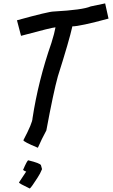

<svg xmlns="http://www.w3.org/2000/svg" viewBox="-20 -878 651 1110"><path d="M587.9 -858.4 607.4 -770.5Q441.4 -725.6 398.4 -725.6Q379.9 -642.6 314.5 -436.5Q289.1 -345.7 248 -124Q220.7 -73.7 199.2 -24.4H197.3Q115.2 -58.6 115.2 -67.4Q168 -167.5 168 -194.3Q201.2 -411.6 277.3 -629.9Q295.4 -688 300.8 -719.7H298.8Q282.7 -719.7 101.6 -670.9L78.1 -760.7Q261.7 -811.5 291 -811.5Q459 -820.8 503.9 -840.8ZM143.6 48.8Q211.9 65.4 216.8 77.1L222.7 98.6V100.6Q212.9 125.5 196.3 150.4Q162.1 204.1 152.3 211.9Q89.8 182.6 89.8 176.8L131.8 113.3Q125 113.3 113.3 104.5Q137.2 48.8 143.6 48.8Z"/></svg>

Font: ww_drahtTSB
Style: Regular
Weight: 400
Designer: Dr. Wolfgang Wiebecke
Version: Version 1.06 May 21, 2010, initial release